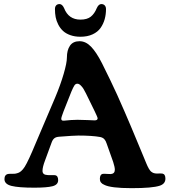

<svg xmlns="http://www.w3.org/2000/svg" viewBox="-20 -933 853 964"><path d="M383.8 -748.5Q355.5 -748.5 333 -756.6Q310.5 -764.6 296.4 -777.8Q282.2 -791 272.7 -809.3Q263.2 -827.6 259.5 -846.7Q255.9 -865.7 255.9 -887.2Q255.9 -899.4 262 -906Q268.1 -912.6 278.8 -912.6Q292.5 -912.6 301.8 -892.1Q324.2 -834.5 383.8 -834.5Q417.5 -834.5 436 -849.4Q454.6 -864.3 465.8 -892.1Q475.1 -912.6 488.8 -912.6Q499.5 -912.6 505.9 -905.8Q512.2 -898.9 512.2 -887.2Q512.2 -860.4 505.6 -836.7Q499 -813 484.9 -792.7Q470.7 -772.5 444.8 -760.5Q418.9 -748.5 383.8 -748.5ZM239.3 -217.8 206.5 -128.4Q193.4 -94.2 193.4 -75.2Q193.4 -55.2 217.8 -54.2Q224.1 -53.2 238.3 -53.7Q252.4 -54.2 256.8 -53.2Q272 -50.8 272 -28.3Q272 -5.4 243.7 2Q215.3 9.3 151.9 9.3Q73.7 9.3 38.1 0.5Q2.4 -8.3 2.4 -33.7Q2.4 -56.2 21 -59.6Q25.4 -60.5 41.7 -60.3Q58.1 -60.1 65.4 -63Q86.4 -67.4 104.2 -95.7Q122.1 -124 158.2 -211.4L256.8 -442.9Q283.7 -506.8 299.8 -562.3Q315.9 -617.7 315.9 -644Q315.9 -681.2 331.3 -703.6Q346.7 -726.1 379.4 -726.1Q410.6 -726.1 437.3 -698.5Q463.9 -670.9 492.2 -615.2Q512.2 -575.7 533 -532.2Q553.7 -488.8 568.6 -456.3Q583.5 -423.8 604.7 -374.5Q626 -325.2 636.7 -299.8Q647.5 -274.4 670.9 -218Q694.3 -161.6 703.1 -140.6Q705.1 -135.7 709.2 -125.7Q713.4 -115.7 715.3 -111.1Q717.3 -106.4 720.7 -98.9Q724.1 -91.3 726.6 -87.4Q729 -83.5 732.4 -78.6Q735.8 -73.7 739.5 -70.8Q743.2 -67.9 747.1 -65.9Q757.3 -61 772.7 -61.8Q788.1 -62.5 795.4 -61.5Q810.5 -58.6 810.5 -36.1Q810.5 -9.8 781.7 -0.5Q744.6 11.7 640.6 11.7Q534.7 11.7 502.9 -5.4Q481.4 -14.2 481.4 -34.7Q481.4 -57.6 496.6 -60.1Q502.9 -61 516.8 -59.8Q530.8 -58.6 536.6 -59.1Q556.6 -61 556.6 -81.1Q556.6 -93.8 548.3 -119.6L515.6 -211.9Q511.2 -226.1 503.9 -234.1Q496.6 -242.2 482.9 -245.1Q442.4 -252.4 374 -252.4Q351.1 -252.4 277.8 -246.6Q261.7 -245.6 253.2 -239Q244.6 -232.4 239.3 -217.8ZM368.7 -331.5Q391.1 -331.5 420.4 -330.1Q449.7 -328.6 454.6 -328.6Q470.2 -328.6 470.2 -338.9Q470.2 -343.8 455.6 -374L411.6 -463.9Q403.3 -479.5 399.2 -486.8Q395 -494.1 386 -503.4Q377 -512.7 368.2 -512.7Q359.4 -512.7 353.5 -503.9Q347.7 -495.1 338.4 -473.1L299.3 -374.5Q287.6 -343.8 287.6 -336.9Q287.6 -332.5 289.6 -330.3Q291.5 -328.1 293.9 -327.6Q296.4 -327.1 300.8 -327.1Q302.7 -327.1 312 -328.1Q321.3 -329.1 336.4 -330.3Q351.6 -331.5 368.7 -331.5Z"/></svg>

Font: Cooper* SemiBold
Style: Regular
Weight: 600
Designer: Owen Earl
Foundry: indestructible type*
Version: Version 0.001